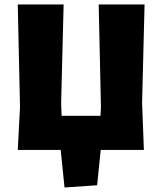

<svg xmlns="http://www.w3.org/2000/svg" viewBox="-20 -667 721 854"><path d="M612 -210 620 0H428L412 157L267 167L250 0H59L69 -190L59 -647H263L252 -210L254 -152H427L429 -190L419 -647H623Z"/></svg>

Font: Luna Sans Black
Style: Regular
Weight: 900
Designer: Juan Pablo del Peral
Foundry: Huerta Tipografica
Version: Version 2.001; ttfautohint (v1.5)